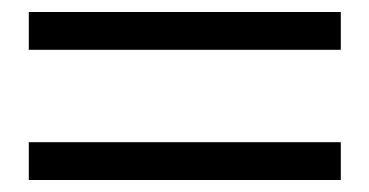

<svg xmlns="http://www.w3.org/2000/svg" viewBox="-20 -519 615 320"><path d="M548 -436H28V-499H548ZM548 -219H28V-282H548Z"/></svg>

Font: Early Summer Mincho Screen
Style: Regular
Weight: 400
Designer: GuiWonder
Version: Version 1.002